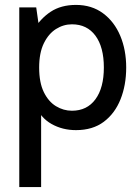

<svg xmlns="http://www.w3.org/2000/svg" viewBox="-20 -520 562 782"><path d="M58.5 242V-490H127.5L143.5 -378L115.5 -396Q144 -444 186.2 -472Q228.5 -500 289.5 -500Q353.5 -500 399.5 -466Q445.5 -432 469.8 -374.2Q494 -316.5 494 -245Q494 -173.5 471 -115.8Q448 -58 402.8 -24Q357.5 10 289.5 10Q234.5 10 190 -15Q145.5 -40 125.5 -89.5L147.5 -105V242ZM273 -69Q334.5 -69 368.8 -115.8Q403 -162.5 403 -245Q403 -328 368.8 -374.5Q334.5 -421 273 -421Q238.5 -421 208 -401.8Q177.5 -382.5 158.5 -343.5Q139.5 -304.5 139.5 -245Q139.5 -183.5 158.5 -144.8Q177.5 -106 208 -87.5Q238.5 -69 273 -69Z"/></svg>

Font: Cabin
Style: Regular
Weight: 400
Width: 4
Designer: Pablo Impallari
Foundry: Pablo Impallari. http://www.impallari.com Igino Marini. http://www.ikern.com
Version: Version 3.001